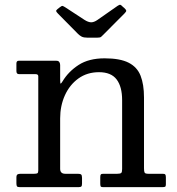

<svg xmlns="http://www.w3.org/2000/svg" viewBox="-20 -770 728 790"><path d="M125.5 -465C133.5 -465 137.5 -462.2 137.5 -456.5V-69C137.5 -62.7 136.3 -58.8 134 -57.2C131.7 -55.8 127.2 -55 120.5 -55H65.5C59.2 -55 54.6 -54.1 51.8 -52.2C48.9 -50.4 47.5 -46 47.5 -39V-16C47.5 -9.7 48.3 -5.4 50 -3.2C51.7 -1.1 55.5 0 61.5 0H303.5C309.2 0 312.9 -1 314.8 -3C316.6 -5 317.5 -9 317.5 -15V-38C317.5 -45.3 316.2 -50 313.8 -52C311.2 -54 306.7 -55 300 -55H248.5C234.5 -55 227.5 -61.8 227.5 -75.5V-283C227.5 -317.3 234 -348.9 247 -377.8C260 -406.6 278.5 -429.7 302.5 -447C326.5 -464.3 354.8 -473 387.5 -473C420.5 -473 444.6 -463.1 459.8 -443.2C474.9 -423.4 482.5 -395 482.5 -358V-74.5C482.5 -65.8 481.2 -60.4 478.5 -58.2C475.8 -56.1 470.5 -55 462.5 -55H405C399.7 -55 396.2 -54 394.8 -52C393.2 -50 392.5 -46.2 392.5 -40.5V-15.5C392.5 -10.2 393 -6.2 394 -3.8C395 -1.2 398.2 0 403.5 0H647C652.7 0 656.7 -0.5 659 -1.5C661.3 -2.5 662.5 -5.7 662.5 -11V-40C662.5 -45.7 661.8 -49.6 660.2 -51.8C658.8 -53.9 655.2 -55 649.5 -55H590.5C581.8 -55 576.7 -56.6 575 -59.8C573.3 -62.9 572.5 -68.8 572.5 -77.5V-369C572.5 -404.7 567.8 -434.4 558.5 -458.2C549.2 -482.1 532.8 -500 509.2 -512C485.8 -524 452.8 -530 410.5 -530C367.2 -530 331.5 -520.9 303.5 -502.8C275.5 -484.6 253.5 -462.2 237.5 -435.5C234.2 -430.2 231.7 -427 230 -426C228.3 -425 227.5 -431 227.5 -444V-502.5C227.5 -507.2 226.3 -511.2 224 -514.8C221.7 -518.2 217.7 -520 212 -520H57C50.7 -520 47.5 -516.2 47.5 -508.5V-477.5C47.5 -469.2 51 -465 58 -465ZM301 -630.5C305.7 -625.8 310.8 -622.1 316.2 -619.2C321.8 -616.4 329.7 -615 340 -615H380C388 -615 393.2 -616.1 395.8 -618.2C398.2 -620.4 401.3 -623.3 405 -627L493.5 -716C498.2 -720.7 500.1 -724.3 499.2 -727C498.4 -729.7 495.7 -733.2 491 -737.5L486 -741.5C481.7 -746.2 478.2 -749 475.8 -750C473.2 -751 469.3 -749.7 464 -746L381 -688C371.3 -681.3 362.6 -678.1 354.8 -678.2C346.9 -678.4 338 -681.7 328 -688L250 -739C244.3 -742.7 240.2 -744.8 237.8 -745.5C235.2 -746.2 231.3 -744.3 226 -740L217 -733C212.3 -729.3 210.4 -726.2 211.2 -723.8C212.1 -721.2 214.7 -717.8 219 -713.5Z"/></svg>

Font: Besley*
Style: Regular
Weight: 400
Designer: Owen Earl
Foundry: indestructible type*
Version: Version 3.000; ttfautohint (v1.8.3)